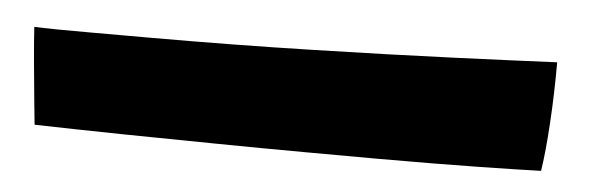

<svg xmlns="http://www.w3.org/2000/svg" viewBox="-27 -82 828 262"><g transform="rotate(5 387.0 49.0)"><path d="M171 -12Q286 -12 393.5 -14.8Q501 -17.5 588 -21Q675 -24.5 728 -27Q728 16 725.5 56.8Q723 97.5 719 122.5Q689.5 123.5 633.8 124.5Q578 125.5 495.5 125.5Q452 125.5 394.8 125.2Q337.5 125 273.8 124.2Q210 123.5 146 122.5Q82 121.5 25 120Q24 110 21.5 85Q19 60 16.5 32.2Q14 4.5 13 -13Q23 -12.5 44.2 -12.2Q65.5 -12 90.5 -12Q115.5 -12 137.5 -12Q159.5 -12 171 -12Z"/></g></svg>

Font: Grandstander
Style: Bold
Weight: 700
Designer: Tyler Finck
Foundry: Etcetera Type Co
Version: Version 1.200; ttfautohint (v1.8.3)